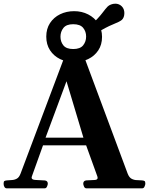

<svg xmlns="http://www.w3.org/2000/svg" viewBox="-25 -1022 809 1042"><path d="M11.2 0Q3.4 0 -1 -7.6Q-5.4 -15.1 -5.4 -24.9Q-5.4 -36.1 -1.7 -39.1Q2 -42 12.2 -43Q24.4 -44.4 38.8 -44.9Q53.2 -45.4 66.2 -52.4Q79.1 -59.4 86.9 -80.6L321.3 -703.6H435.5L667.5 -80.6Q675.8 -58.6 689.7 -51.5Q703.6 -44.4 719 -44.4Q734.4 -44.4 746.1 -43Q756.3 -42 760 -39.1Q763.7 -36.1 763.7 -24.9Q763.7 -19.5 759.5 -9.8Q755.4 0 747.1 0H443.5Q435.1 0 430.9 -9.8Q426.8 -19.5 426.8 -24.9Q426.8 -41 442.9 -43Q471.7 -44.4 488.3 -45.2Q504.9 -45.9 504.9 -56.8Q504.9 -60.1 503.4 -64.5L442.4 -233.4H208.5L147.9 -64.5Q146.5 -61 146.5 -58.1Q146.5 -46.4 167.5 -45.4Q188.5 -44.4 218.3 -42.7Q234.4 -41 234.4 -24.9Q234.4 -19.5 230.2 -9.8Q226.1 0 217.8 0ZM222.2 -274.9H427.7L335.9 -581.1ZM377.2 -684.6Q335.4 -684.6 301 -701.4Q266.6 -718.3 246.3 -749.5Q226.1 -780.7 226.1 -823.2Q226.1 -865.7 246.3 -896.7Q266.6 -927.7 301 -944.6Q335.4 -961.4 377.3 -961.4Q419.1 -961.4 453.5 -943.8Q487.8 -926.3 508.3 -894.8Q528.8 -863.3 528.8 -821.8Q528.8 -779.3 508.3 -748.6Q487.9 -717.9 453.4 -701.3Q418.9 -684.6 377.2 -684.6ZM372.4 -755.9Q410.2 -755.9 426.3 -776.1Q442.4 -796.4 442.4 -823.7Q442.4 -851.1 426.3 -870.8Q410.2 -890.6 372.4 -890.6Q335 -890.6 319.1 -870.3Q303.2 -850.1 303.2 -822.7Q303.2 -795.4 319.1 -775.6Q335 -755.9 372.4 -755.9ZM496.6 -841.3 468.8 -885.3Q509.3 -923.8 529.3 -950.2Q549.3 -976.6 559.2 -986.5Q565.9 -993.2 577.3 -997.6Q588.7 -1002 601.1 -1002Q610.8 -1002 619.6 -998.5Q628.4 -995.1 635.7 -987.8Q643.6 -980 646.7 -970.5Q649.9 -961 649.9 -951.2Q649.9 -926.3 635.7 -913.6Q625 -904.3 587.6 -889.4Q550.3 -874.5 496.6 -841.3Z"/></svg>

Font: Gelasio
Style: Regular
Weight: 400
Designer: Eben Sorkin
Foundry: Eben Sorkin
Version: Version 1.008